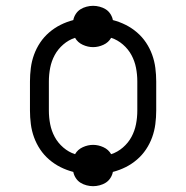

<svg xmlns="http://www.w3.org/2000/svg" viewBox="-20 -590 640 660"><path d="M300 50Q289 50 277.5 47Q266 44 256.5 38Q247 32 240.5 22Q234 12 232 1Q209 -5 188 -15.5Q167 -26 149 -41.5Q131 -57 118 -76.5Q105 -96 97 -118Q89 -140 86 -163.5Q83 -187 83 -210V-310Q83 -333 86 -356.5Q89 -380 97 -402Q105 -424 118 -443.5Q131 -463 149 -478.5Q167 -494 188 -504.5Q209 -515 232 -521Q234 -532 240.5 -542Q247 -552 256.5 -558Q266 -564 277.5 -567Q289 -570 300 -570Q311 -570 322.5 -567Q334 -564 343.5 -558Q353 -552 359.5 -542Q366 -532 368 -521Q391 -515 412 -504.5Q433 -494 451 -478.5Q469 -463 482 -443.5Q495 -424 503 -402Q511 -380 514 -356.5Q517 -333 517 -310V-210Q517 -187 514 -163.5Q511 -140 503 -118Q495 -96 482 -76.5Q469 -57 451 -41.5Q433 -26 412 -15.5Q391 -5 368 1Q366 12 359.5 22Q353 32 343.5 38Q334 44 322.5 47Q311 50 300 50ZM362 -60Q384 -67 402.5 -83Q421 -99 432 -119.5Q443 -140 447.5 -163Q452 -186 452 -210V-310Q452 -334 447.5 -357Q443 -380 432 -400.5Q421 -421 402.5 -437Q384 -453 362 -460Q353 -444 335.5 -436Q318 -428 300 -428Q282 -428 264.5 -436Q247 -444 238 -460Q216 -453 197.5 -437Q179 -421 168 -400.5Q157 -380 152.5 -357Q148 -334 148 -310V-210Q148 -186 152.5 -163Q157 -140 168 -119.5Q179 -99 197.5 -83Q216 -67 238 -60Q247 -76 264.5 -84Q282 -92 300 -92Q318 -92 335.5 -84Q353 -76 362 -60Z"/></svg>

Font: Iosevka SS04 Light Extended
Style: Regular
Weight: 300
Width: 7
Monospace: yes
Designer: Belleve Invis
Foundry: Belleve Invis
Version: Version 19.0.0; ttfautohint (v1.8.4)